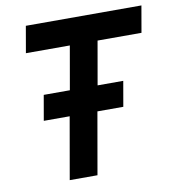

<svg xmlns="http://www.w3.org/2000/svg" viewBox="-78 -749 743 818"><g transform="rotate(-10 294.0 -340.0)"><path d="M437 -268H325L278 0H158L205 -268H93L112 -377H225L258 -565H68L88 -680H588L568 -565H378L345 -377H456Z"/></g></svg>

Font: Inria Sans
Style: Bold Italic
Weight: 700
Italic angle: -10°
Designer: Black Foundry Team
Foundry: Black Foundry
Version: Version 1.2; ttfautohint (v1.8.3)